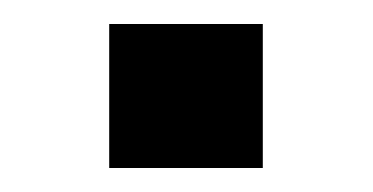

<svg xmlns="http://www.w3.org/2000/svg" viewBox="-20 -140 311 160"><path d="M71 0V-120H199V0Z"/></svg>

Font: Nunito Sans 7pt Medium
Style: Regular
Weight: 500
Designer: Vernon Adams
Foundry: Vernon Adams
Version: Version 3.101;gftools[0.9.27]